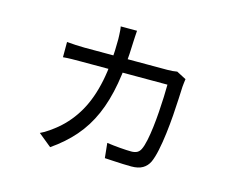

<svg xmlns="http://www.w3.org/2000/svg" viewBox="-95 -755 1190 960"><g transform="rotate(15 500.0 -275.5)"><path d="M502.8 -613.4Q501.4 -599.2 500.8 -582.7Q500.2 -566.3 499.2 -551.7Q495.6 -429.4 479 -335.5Q462.4 -241.6 430.7 -169.6Q399 -97.6 350.2 -41.6Q301.5 14.4 233.7 61.2L165.7 5.8Q186.7 -3.7 210.2 -20.3Q233.6 -36.9 248.9 -49.8Q307.2 -98.9 345.9 -167.2Q384.6 -235.5 403.9 -329.7Q423.2 -423.9 423.2 -548.7Q423.2 -558.3 422.5 -569.9Q421.8 -581.5 421.1 -593Q420.4 -604.4 418.4 -613.4ZM799.4 -442.4Q798 -432.4 796.7 -421.3Q795.3 -410.2 794.7 -402Q793.7 -379.3 791.8 -339.3Q790 -299.3 786.5 -251.5Q783 -203.6 777 -155.4Q771 -107.2 762.5 -66.5Q754 -25.8 742.7 -1.1Q730.9 23.6 708.5 36.5Q686.2 49.4 650.4 49.4Q631.5 49.4 606.7 48.4Q581.9 47.4 556.8 45.9Q531.6 44.4 512.2 43.4L504.2 -33.4Q536.2 -28.8 572.6 -25.8Q609 -22.9 631 -22.9Q648.5 -22.9 660.3 -28.9Q672 -35 679 -49Q688.1 -67.5 694.7 -99.4Q701.4 -131.3 706.1 -170.5Q710.8 -209.7 713.6 -250.3Q716.4 -291 717.9 -328.3Q719.4 -365.6 719.4 -392.5H271.3Q247.5 -392.5 224.2 -392.2Q201 -391.8 179.3 -389.8V-468.7Q201 -466.9 224.4 -465.4Q247.7 -463.9 270.7 -463.9H699.2Q715.4 -463.9 727.4 -465.1Q739.4 -466.3 750 -468.1Z"/></g></svg>

Font: Noto Sans HK Thin
Style: Regular
Weight: 100
Designer: Ryoko NISHIZUKA 西塚涼子 (kana, bopomofo & ideographs); Paul D. Hunt (Latin, Greek & Cyrillic); Sandoll Communications 산돌커뮤니
Foundry: Adobe
Version: Version 2.004-H2;hotconv 1.0.118;makeotfexe 2.5.65603